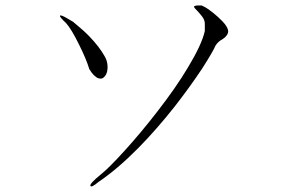

<svg xmlns="http://www.w3.org/2000/svg" viewBox="-20 -726 1040 698"><path d="M712.9 -706.1H697.3Q683.6 -705.1 685.5 -700.2Q686.5 -697.3 697.3 -686.5Q709 -673.8 714.8 -666Q724.6 -653.3 724.6 -639.6V-613.3Q713.9 -564.5 663.1 -480.5Q620.1 -408.2 551.8 -320.3Q492.2 -243.2 432.6 -177.7Q375 -114.3 347.7 -92.8Q305.7 -58.6 308.6 -50.8Q311.5 -42 337.9 -64.5Q406.2 -110.4 483.4 -188.5Q548.8 -254.9 615.2 -338.9Q669.9 -409.2 714.8 -476.6Q752.9 -536.1 763.7 -560.5Q768.6 -568.4 775.4 -574.2Q779.3 -578.1 788.1 -583Q798.8 -589.8 801.8 -594.7Q808.6 -601.6 809.6 -611.3Q809.6 -631.8 770.5 -666Q735.4 -697.3 712.9 -706.1ZM246.1 -646.5 222.7 -660.2Q201.2 -672.9 198.2 -668.9Q195.3 -665 219.7 -642.6Q239.3 -621.1 267.6 -563.5Q293.9 -510.7 304.7 -474.6Q321.3 -447.3 337.9 -441.4Q352.5 -436.5 362.3 -450.2Q371.1 -461.9 371.1 -482.4Q371.1 -503.9 360.4 -521.5Q340.8 -556.6 304.7 -593.8Q285.2 -614.3 252.9 -640.6Z"/></svg>

Font: Batang
Style: Regular
Weight: 400
Version: Version 2.21